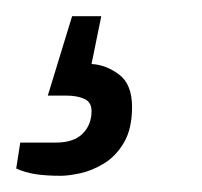

<svg xmlns="http://www.w3.org/2000/svg" viewBox="-97 -33 249 237"><path d="M-22 184Q-40 184 -53 182Q-66 180 -77 175L-72 143H-28Q-6 143 5 132Q16 121 16 104Q16 93 7 89Q-2 85 -15 85H-38L-8 -13H28L16 46Q34 47 50 59Q66 71 66 99Q66 126 56 143Q46 160 31 169Q16 178 1.5 181Q-13 184 -22 184Z"/></svg>

Font: Archivo ExtraCondensed ExtraLight
Style: Italic
Weight: 250
Width: 2
Italic angle: -10°
Designer: Hector Gatti
Foundry: Omnibus-Type
Version: Version 2.001